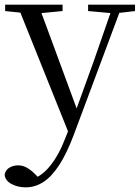

<svg xmlns="http://www.w3.org/2000/svg" viewBox="-30 -536 602 827"><path d="M80.4 271Q47 271 19.9 256.7Q-7.3 242.4 -10.1 216.7Q-6.5 196.1 10.3 186.2Q27.1 176.2 48.2 176.2Q68 176.2 85.7 186.3Q103.5 196.3 120.1 213.2L148.8 241.4L117.3 257.1L97.5 240.1Q146.9 226.4 185.4 179Q223.9 131.6 251.9 57.6L280.6 -15.2L285.2 -27.8L374.4 -274.3L458.3 -516H497.2L287.1 46.5Q257.2 125.6 224.8 175.3Q192.4 225.1 156.7 248Q121 271 80.4 271ZM271.7 51.4 44 -516H135.3L303.7 -59.3L309.7 -46.2ZM-7.8 -488.4V-516H239.5V-488.4L132.9 -478.1H91.1ZM349.5 -488.4V-516H551.6V-488.4L470.3 -478.9H455.3Z"/></svg>

Font: Noto Serif SC
Style: Regular
Weight: 200
Designer: Ryoko NISHIZUKA 西塚涼子 (kana & ideographs); Frank Grießhammer (Latin, Greek & Cyrillic); Wenlong ZHANG 张文龙 (bopomofo); San
Foundry: Adobe
Version: Version 2.001;hotconv 1.1.0;makeotfexe 2.6.0